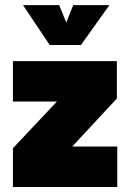

<svg xmlns="http://www.w3.org/2000/svg" viewBox="-20 -747 519 767"><path d="M31.6 0V-154.8L207.3 -341.3H31.6V-502.8H446.8V-353.4L268.4 -161.5H448.5V0ZM178.5 -567.3 71.9 -726.6H216.4L244.7 -656.8L272.5 -726.6H417.1L303.4 -567.3Z"/></svg>

Font: TitilliumWeb ExtraLight
Style: Regular
Weight: 400
Designer: Mohamed Gaber, Accademia di Belle Arti di Urbino and others
Foundry: Kief Type Foundry, Accademia di Belle Arti di Urbino and others
Version: Version 3.000; ttfautohint (v1.8.2)